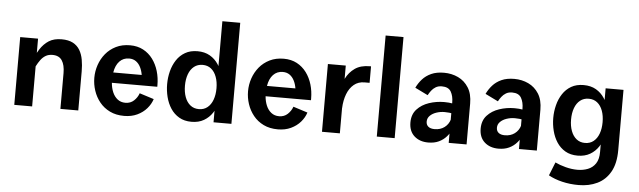

<svg xmlns="http://www.w3.org/2000/svg" viewBox="-54 -939 4564 1372"><g transform="rotate(5 2227.5 -253.0)"><path d="M189.9 0V-486.1H61.8V0ZM152.7 -314.2 189.7 -287Q203.5 -314.1 218.9 -334.8Q234.4 -355.6 254.6 -367.5Q274.9 -379.4 303.3 -379.4Q350.1 -379.4 371.4 -347.2Q392.7 -315.1 392.7 -256.7V0H520.9V-280.5Q520.9 -324.5 513.9 -363.6Q507 -402.7 489.3 -432.6Q471.6 -462.4 439.8 -479.4Q408 -496.3 358.5 -496.3Q303.3 -496.3 266.9 -473.1Q230.5 -449.8 204.4 -408.8Q178.3 -367.8 152.7 -314.2Z M742.9 -217.8H1068.6V-229.7Q1068.6 -281.9 1054.6 -329.6Q1040.5 -377.3 1012.8 -415Q985 -452.6 944 -474.5Q903.1 -496.3 849.6 -496.3Q792.7 -496.3 748.8 -474.6Q705 -452.9 675.1 -416.6Q645.3 -380.2 630 -335.1Q614.7 -290 614.7 -242.9Q614.7 -196.2 629.6 -151.1Q644.5 -106 674 -69.4Q703.5 -32.8 747.6 -11.3Q791.6 10.3 850.3 10.3Q903 10.3 943.9 -9.1Q984.9 -28.4 1012.1 -60Q1039.4 -91.6 1050.8 -127.8L947.6 -160.6Q936.9 -129.9 912.2 -106.9Q887.6 -83.9 851.1 -83.9Q818.1 -83.9 794.8 -102.2Q771.5 -120.5 758.6 -151Q745.7 -181.5 742.9 -217.8ZM746.2 -292.2Q754.8 -344.1 782 -372.8Q809.2 -401.5 851.1 -401.5Q880 -401.5 900.3 -386.9Q920.7 -372.3 933 -347.5Q945.4 -322.8 950.3 -292.2Z M1619.3 0V-724.9H1491.1V0ZM1378.1 -84.6Q1342.2 -84.6 1316.9 -104.9Q1291.6 -125.1 1278.2 -160.9Q1264.8 -196.8 1264.8 -243.2Q1264.8 -289.7 1278 -325.5Q1291.3 -361.3 1316.7 -381.6Q1342.2 -401.9 1378.1 -401.9Q1414.4 -401.9 1439.5 -381.6Q1464.5 -361.3 1477.7 -325.5Q1491 -289.7 1491 -243.2Q1491 -196.8 1477.7 -160.9Q1464.5 -125.1 1439.3 -104.9Q1414.1 -84.6 1378.1 -84.6ZM1333.4 10.3Q1385 10.3 1422.2 -11.5Q1459.4 -33.2 1483.2 -69.5Q1507 -105.8 1518.4 -151.1Q1529.8 -196.4 1529.8 -243.2Q1529.8 -290.3 1518.4 -335.2Q1507 -380.1 1483.2 -416.5Q1459.4 -452.9 1422.2 -474.4Q1385 -496 1333.4 -496Q1281.7 -496 1244.6 -474.4Q1207.4 -452.9 1183.6 -416.5Q1159.8 -380.1 1148.4 -335.2Q1137 -290.3 1137 -243.2Q1137 -196.4 1148.4 -151.1Q1159.8 -105.8 1183.6 -69.5Q1207.4 -33.2 1244.6 -11.5Q1281.7 10.3 1333.4 10.3Z M1845.5 -217.8H2171.1V-229.7Q2171.1 -281.9 2157.1 -329.6Q2143.1 -377.3 2115.3 -415Q2087.5 -452.6 2046.6 -474.5Q2005.6 -496.3 1952.1 -496.3Q1895.3 -496.3 1851.4 -474.6Q1807.5 -452.9 1777.6 -416.6Q1747.8 -380.2 1732.5 -335.1Q1717.3 -290 1717.3 -242.9Q1717.3 -196.2 1732.2 -151.1Q1747.1 -106 1776.6 -69.4Q1806 -32.8 1850.1 -11.3Q1894.2 10.3 1952.9 10.3Q2005.5 10.3 2046.4 -9.1Q2087.4 -28.4 2114.7 -60Q2142 -91.6 2153.3 -127.8L2050.2 -160.6Q2039.4 -129.9 2014.8 -106.9Q1990.1 -83.9 1953.6 -83.9Q1920.7 -83.9 1897.3 -102.2Q1874 -120.5 1861.1 -151Q1848.3 -181.5 1845.5 -217.8ZM1848.8 -292.2Q1857.3 -344.1 1884.5 -372.8Q1911.7 -401.5 1953.6 -401.5Q1982.5 -401.5 2002.9 -386.9Q2023.2 -372.3 2035.6 -347.5Q2048 -322.8 2052.9 -292.2Z M2269 -486.1V0H2397.2V-486.1ZM2397.5 -181.2Q2399.9 -237.1 2416.9 -281.7Q2434 -326.3 2465.3 -352.2Q2496.6 -378.1 2541.6 -378.1H2577.5V-496.3H2568.4Q2503.5 -496.3 2462.3 -467.5Q2421 -438.6 2397.8 -391.7Q2374.5 -344.7 2364.6 -289.6Q2354.7 -234.5 2352.8 -182.4Z M2790.4 0V-724.9H2662.2V0Z M3306.2 -293.1Q3306.2 -362.3 3278 -407.2Q3249.8 -452.1 3203.3 -474.2Q3156.9 -496.3 3101.4 -496.3Q3048.1 -496.3 3010.1 -479.1Q2972.2 -461.9 2947 -433.6Q2921.8 -405.3 2906 -371.7L2998.3 -326.4Q3007.2 -343.1 3019.7 -359.6Q3032.1 -376 3050.3 -387Q3068.5 -398.1 3094.5 -398.1Q3142.2 -398.1 3160.1 -366.8Q3178 -335.6 3178 -289.8V0H3306.2ZM3221.3 -166.5 3178.8 -167.8Q3168.2 -132.2 3139.2 -110.6Q3110.2 -89 3068.6 -89Q3039.2 -89 3023.6 -101.9Q3007.9 -114.9 3007.9 -137.9Q3007.9 -162.7 3025.6 -180.3Q3043.3 -197.9 3071.3 -207.3Q3099.2 -216.8 3130 -216.8Q3146.7 -216.8 3163.1 -215.1Q3179.6 -213.4 3194 -210.2L3239.6 -268.9Q3211.7 -277 3183.5 -282.4Q3155.4 -287.8 3121.3 -287.8Q3064.7 -287.8 3012.2 -270.2Q2959.7 -252.6 2926.2 -215.9Q2892.7 -179.3 2892.7 -121.7Q2892.7 -59.1 2931.3 -24.4Q2969.8 10.3 3031.2 10.3Q3075.4 10.3 3107.7 -5.1Q3139.9 -20.4 3162.2 -46Q3184.6 -71.5 3198.9 -103Q3213.1 -134.4 3221.3 -166.5Z M3810.1 -293.1Q3810.1 -362.3 3781.9 -407.2Q3753.7 -452.1 3707.2 -474.2Q3660.8 -496.3 3605.3 -496.3Q3552 -496.3 3514 -479.1Q3476.1 -461.9 3450.9 -433.6Q3425.7 -405.3 3409.9 -371.7L3502.2 -326.4Q3511.1 -343.1 3523.6 -359.6Q3536 -376 3554.2 -387Q3572.4 -398.1 3598.4 -398.1Q3646.1 -398.1 3664 -366.8Q3681.9 -335.6 3681.9 -289.8V0H3810.1ZM3725.2 -166.5 3682.7 -167.8Q3672.1 -132.2 3643.1 -110.6Q3614.1 -89 3572.5 -89Q3543.1 -89 3527.5 -101.9Q3511.8 -114.9 3511.8 -137.9Q3511.8 -162.7 3529.5 -180.3Q3547.2 -197.9 3575.2 -207.3Q3603.1 -216.8 3633.9 -216.8Q3650.6 -216.8 3667.1 -215.1Q3683.5 -213.4 3697.9 -210.2L3743.5 -268.9Q3715.6 -277 3687.4 -282.4Q3659.3 -287.8 3625.2 -287.8Q3568.6 -287.8 3516.1 -270.2Q3463.6 -252.6 3430.1 -215.9Q3396.6 -179.3 3396.6 -121.7Q3396.6 -59.1 3435.2 -24.4Q3473.8 10.3 3535.2 10.3Q3579.3 10.3 3611.6 -5.1Q3643.8 -20.4 3666.1 -46Q3688.5 -71.5 3702.8 -103Q3717 -134.4 3725.2 -166.5Z M4261.2 -486.1V-29.1Q4261.2 23.2 4240.5 54Q4219.8 84.7 4185.5 98.1Q4151.2 111.5 4111.1 111.5Q4069.2 111.5 4026.1 100.2Q3983 88.9 3950.2 72.9L3911.9 168.7Q3953.9 192.4 4009.8 205.9Q4065.7 219.4 4128.7 219.4Q4202.8 219.4 4261.7 191.2Q4320.7 163.1 4355 102.8Q4389.4 42.6 4389.4 -53.2V-486.1ZM4147.8 -84.2Q4111.9 -84.2 4086.7 -104.5Q4061.4 -124.8 4048 -160.6Q4034.5 -196.4 4034.5 -242.8Q4034.5 -289.3 4047.8 -325.1Q4061 -361 4086.5 -381.2Q4111.9 -401.5 4147.8 -401.5Q4184.2 -401.5 4209.2 -381.2Q4234.3 -361 4247.5 -325.1Q4260.7 -289.3 4260.7 -242.8Q4260.7 -196.4 4247.5 -160.6Q4234.3 -124.8 4209 -104.5Q4183.8 -84.2 4147.8 -84.2ZM4103.1 10.6Q4154.8 10.6 4192 -11.1Q4229.1 -32.8 4252.9 -69.2Q4276.7 -105.5 4288.1 -150.8Q4299.6 -196 4299.6 -242.8Q4299.6 -289.9 4288.1 -334.8Q4276.7 -379.8 4252.9 -416.1Q4229.1 -452.5 4192 -474.1Q4154.8 -495.6 4103.1 -495.6Q4051.5 -495.6 4014.3 -474.1Q3977.2 -452.5 3953.4 -416.1Q3929.6 -379.8 3918.2 -334.8Q3906.7 -289.9 3906.7 -242.8Q3906.7 -196 3918.2 -150.8Q3929.6 -105.5 3953.4 -69.2Q3977.2 -32.8 4014.3 -11.1Q4051.5 10.6 4103.1 10.6Z"/></g></svg>

Font: Estedad-VF-FD Black
Style: Regular
Weight: 900
Designer: Amin Abedi
Version: Version 4.000